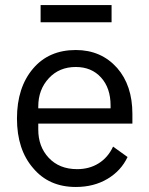

<svg xmlns="http://www.w3.org/2000/svg" viewBox="-20 -725 589 757"><path d="M278.8 12.2Q350.1 12.2 403.8 -19.8Q457.5 -51.8 482.9 -106L425.8 -147Q405.8 -104 369.1 -81.1Q332.5 -58.1 284.2 -58.1Q213.9 -58.1 171.9 -103Q130.9 -147 130.9 -213.9V-237.8H502V-275.9Q502 -388.2 441.9 -457Q378.9 -527.8 278.8 -527.8Q172.9 -527.8 110.8 -455.1Q46.9 -380.4 46.9 -257.8Q46.9 -135.3 110.8 -62Q172.9 12.2 278.8 12.2ZM278.8 -460.9Q340.8 -460.9 378.4 -419.4Q416 -377.9 416 -309.1V-297.9H130.9V-305.2Q130.9 -372.1 172.9 -417Q213.9 -460.9 278.8 -460.9ZM140.1 -705.1V-637.2H419.9V-705.1Z"/></svg>

Font: Plexus Sans
Style: Regular
Weight: 400
Version: Version 2.001;PS 002.001;hotconv 1.0.70;makeotf.lib2.5.58329